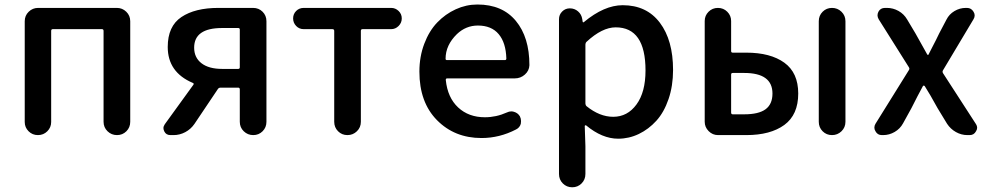

<svg xmlns="http://www.w3.org/2000/svg" viewBox="-20 -584 4285 830"><path d="M86.9 -56.6V-492.2Q86.9 -516.6 104 -533.2Q121.1 -549.8 144.5 -549.8H485.4Q508.8 -549.8 525.9 -533.2Q543 -516.6 543 -492.2V-57.6Q543 -33.2 526.4 -16.6Q509.8 0 485.8 0Q461.9 0 444.8 -16.6Q427.7 -33.2 427.7 -57.6V-450.2Q427.7 -458 420.9 -458H208Q201.2 -458 201.2 -450.2V-56.6Q201.2 -33.2 184.6 -16.6Q168 0 144 0Q120.1 0 103.5 -16.6Q86.9 -33.2 86.9 -56.6Z M1009.8 -286.1Q1016.6 -286.1 1016.6 -293V-456.1Q1016.6 -462.9 1009.8 -462.9H940.4Q819.3 -462.9 819.3 -377.9Q819.3 -335 851.1 -310.5Q882.8 -286.1 940.4 -286.1ZM923.8 -549.8H1074.2Q1098.6 -549.8 1115.2 -533.2Q1131.8 -516.6 1131.8 -492.2V-57.6Q1131.8 -33.2 1115.2 -16.6Q1098.6 0 1074.7 0Q1050.8 0 1033.7 -16.6Q1016.6 -33.2 1016.6 -57.6V-197.3Q1016.6 -205.1 1009.8 -205.1H933.6Q925.8 -205.1 921.9 -199.2L820.3 -47.9Q804.7 -25.4 780.8 -12.7Q756.8 0 730.5 0H716.8Q698.2 0 690.4 -15.6Q686.5 -23.4 686.5 -30.3Q686.5 -38.1 692.4 -46.9L815.4 -216.8Q820.3 -222.7 813.5 -225.6Q705.1 -271.5 705.1 -380.9Q705.1 -470.7 764.2 -510.3Q823.2 -549.8 923.8 -549.8Z M1424.8 -57.6V-450.2Q1424.8 -458 1417 -458H1293Q1273.4 -458 1260.3 -471.7Q1247.1 -485.4 1247.1 -504.4Q1247.1 -523.4 1260.3 -536.6Q1273.4 -549.8 1293 -549.8H1670.9Q1689.5 -549.8 1703.1 -536.6Q1716.8 -523.4 1716.8 -504.4Q1716.8 -485.4 1703.1 -471.7Q1689.5 -458 1670.9 -458H1546.9Q1540 -458 1540 -450.2V-57.6Q1540 -33.2 1522.9 -16.6Q1505.9 0 1481.9 0Q1458 0 1441.4 -16.6Q1424.8 -33.2 1424.8 -57.6Z M2061.5 12.7Q1945.3 12.7 1869.1 -64.5Q1793 -141.6 1793 -274.4Q1793 -338.9 1814 -394.5Q1835 -450.2 1870.1 -486.8Q1905.3 -523.4 1950.2 -543.9Q1995.1 -564.5 2043.9 -564.5Q2151.4 -564.5 2210 -493.7Q2268.6 -422.9 2268.6 -302.7Q2268.6 -302.7 2268.6 -301.8Q2267.6 -278.3 2249 -261.7Q2230.5 -245.1 2205.1 -245.1H1913.1Q1906.2 -245.1 1907.2 -237.3Q1915 -162.1 1960.4 -119.6Q2005.9 -77.1 2076.2 -77.1Q2125 -77.1 2170.9 -97.7Q2180.7 -102.5 2190.4 -102.5Q2196.3 -102.5 2202.1 -100.6Q2218.8 -95.7 2227.5 -81.1Q2232.4 -71.3 2232.4 -60.5Q2232.4 -54.7 2231.4 -48.8Q2226.6 -32.2 2210.9 -24.4Q2139.6 12.7 2061.5 12.7ZM1906.2 -330.1Q1906.2 -324.2 1912.1 -324.2H2162.1Q2168.9 -324.2 2168.9 -331.1Q2168.9 -331.1 2168.9 -331.1Q2167 -399.4 2135.7 -436.5Q2104.5 -473.6 2045.9 -473.6Q1994.1 -473.6 1955.1 -436.5Q1906.2 -388.7 1906.2 -330.1Z M2396.5 168V-501Q2396.5 -520.5 2410.2 -534.2Q2423.8 -547.9 2443.4 -547.9Q2463.9 -547.9 2479 -534.7Q2494.1 -521.5 2497.1 -501L2499 -489.3Q2500 -487.3 2501.5 -487.3Q2502.9 -487.3 2503.9 -488.3Q2591.8 -561.5 2671.9 -561.5Q2775.4 -561.5 2832.5 -485.8Q2889.6 -410.2 2889.6 -281.2Q2889.6 -212.9 2870.1 -155.8Q2850.6 -98.6 2817.4 -62Q2784.2 -25.4 2741.7 -4.9Q2699.2 15.6 2652.3 15.6Q2583 15.6 2513.7 -42Q2511.7 -43 2509.8 -42Q2507.8 -41 2507.8 -39.1L2510.7 47.9V168Q2510.7 192.4 2494.1 209Q2477.5 225.6 2453.6 225.6Q2429.7 225.6 2413.1 209Q2396.5 192.4 2396.5 168ZM2630.9 -79.1Q2692.4 -79.1 2731.4 -132.3Q2770.5 -185.5 2770.5 -279.3Q2770.5 -465.8 2641.6 -465.8Q2583 -465.8 2515.6 -403.3Q2510.7 -398.4 2510.7 -391.6V-136.7Q2510.7 -129.9 2515.6 -125Q2572.3 -79.1 2630.9 -79.1Z M3084 0Q3060.5 0 3043.5 -17.1Q3026.4 -34.2 3026.4 -57.6V-493.2Q3026.4 -516.6 3043 -533.2Q3059.6 -549.8 3083.5 -549.8Q3107.4 -549.8 3124 -533.2Q3140.6 -516.6 3140.6 -493.2V-363.3Q3140.6 -356.4 3147.5 -356.4H3206.1Q3310.5 -356.4 3370.6 -313Q3430.7 -269.5 3430.7 -179.7Q3430.7 -87.9 3370.6 -43.9Q3310.5 0 3206.1 0ZM3140.6 -97.7Q3140.6 -89.8 3147.5 -89.8H3197.3Q3259.8 -89.8 3289.6 -111.8Q3319.3 -133.8 3319.3 -179.7Q3319.3 -268.6 3197.3 -268.6H3147.5Q3140.6 -268.6 3140.6 -261.7ZM3519.5 -57.6V-492.2Q3519.5 -516.6 3536.1 -533.2Q3552.7 -549.8 3576.7 -549.8Q3600.6 -549.8 3617.7 -533.2Q3634.8 -516.6 3634.8 -492.2V-57.6Q3634.8 -33.2 3617.7 -16.6Q3600.6 0 3576.7 0Q3552.7 0 3536.1 -16.6Q3519.5 -33.2 3519.5 -57.6Z M3792 0Q3773.4 0 3764.6 -16.6Q3759.8 -24.4 3759.8 -32.2Q3759.8 -41 3764.6 -48.8L3909.2 -281.2Q3913.1 -287.1 3909.2 -293L3778.3 -501Q3773.4 -509.8 3773.4 -517.6Q3773.4 -525.4 3777.3 -533.2Q3786.1 -549.8 3805.7 -549.8H3814.5Q3840.8 -549.8 3864.3 -536.6Q3887.7 -523.4 3901.4 -500L3937.5 -439.5Q3954.1 -409.2 3988.3 -348.6Q3989.3 -346.7 3991.7 -346.7Q3994.1 -346.7 3994.1 -348.6Q4001 -362.3 4008.8 -377.4Q4016.6 -392.6 4025.9 -410.6Q4035.2 -428.7 4040 -439.5L4071.3 -499Q4083 -522.5 4106 -536.1Q4128.9 -549.8 4155.3 -549.8H4160.2Q4178.7 -549.8 4188.5 -533.2Q4193.4 -525.4 4193.4 -517.6Q4193.4 -508.8 4188.5 -501L4056.6 -280.3Q4052.7 -274.4 4056.6 -267.6L4198.2 -48.8Q4204.1 -40 4204.1 -31.2Q4204.1 -24.4 4199.2 -16.6Q4190.4 0 4171.9 0H4162.1Q4135.7 0 4112.3 -13.2Q4088.9 -26.4 4074.2 -48.8L4033.2 -116.2Q4000 -176.8 3977.5 -211.9Q3975.6 -213.9 3973.1 -213.9Q3970.7 -213.9 3969.7 -211.9Q3947.3 -170.9 3919.9 -116.2L3883.8 -50.8Q3871.1 -27.3 3847.7 -13.7Q3824.2 0 3797.9 0Z"/></svg>

Font: Gen Jyuu Gothic P Medium
Style: Regular
Weight: 500
Designer: [Source Han Sans]
Ryoko NISHIZUKA  (kana & ideographs); Paul D. Hunt (Latin, Greek & Cyrillic); Wenlong ZHANG  (bopomofo
Version: Version 1.002.20150607